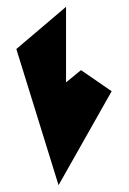

<svg xmlns="http://www.w3.org/2000/svg" viewBox="-20 -732 380 564"><path d="M28 -588 152 -188 308 -464 218 -526 174 -490V-712Z"/></svg>

Font: bitstorm
Style: excn
Weight: 400
Version: Version 0.2